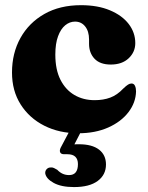

<svg xmlns="http://www.w3.org/2000/svg" viewBox="-20 -514 587 760"><path d="M515.5 -343.5Q515.5 -308 489.2 -283.2Q463 -258.5 418.5 -258.5Q376 -258.5 354.2 -281.5Q332.5 -304.5 332.5 -340.5V-357.5Q332.5 -390 317.2 -409.2Q302 -428.5 277 -428.5Q256 -428.5 238.2 -414Q220.5 -399.5 209.8 -370.5Q199 -341.5 199 -298Q199 -238.5 219.2 -198.5Q239.5 -158.5 274.5 -138Q309.5 -117.5 354.5 -117.5Q389.5 -117.5 416.8 -127.8Q444 -138 467.5 -163Q480 -175 487 -179.2Q494 -183.5 500.5 -183.5Q510 -183.5 514.2 -174.5Q518.5 -165.5 518.5 -152.5Q517.5 -108 488.5 -70Q459.5 -32 408.2 -9.2Q357 13.5 290 13.5Q214.5 13.5 155.2 -16.5Q96 -46.5 61.8 -100.5Q27.5 -154.5 27.5 -227Q27.5 -303.5 61 -363.8Q94.5 -424 155.8 -458.8Q217 -493.5 300.5 -493.5Q367 -493.5 415.2 -473.2Q463.5 -453 489.5 -419Q515.5 -385 515.5 -343.5ZM261 -6.5H307.5L268 70L236 62.5Q247 59.5 260 58.2Q273 57 292.5 57Q344.5 57 372 78.2Q399.5 99.5 399.5 137Q399.5 178 366.8 202.2Q334 226.5 273 226.5Q222.5 226.5 192.5 210Q162.5 193.5 159 172Q158.5 162 164.8 155.5Q171 149 179.5 149Q187.5 148 193.5 151Q199.5 154 206.5 158Q217 169 228.5 174Q240 179 253.5 179Q288.5 179 288.5 135.5Q288.5 116.5 278.2 106.5Q268 96.5 247 96.5H234Q221.5 96.5 218.2 89Q215 81.5 220 71Z"/></svg>

Font: Fraunces ExtraBold
Style: Regular
Weight: 800
Version: Version 1.000;[b76b70a41]